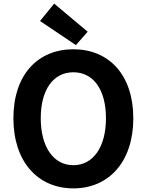

<svg xmlns="http://www.w3.org/2000/svg" viewBox="-20 -1026 810 1060"><path d="M385 14C581 14 716 -133 716 -373C716 -613 581 -754 385 -754C189 -754 54 -614 54 -373C54 -133 189 14 385 14ZM385 -114C275 -114 205 -215 205 -373C205 -532 275 -627 385 -627C495 -627 565 -532 565 -373C565 -215 495 -114 385 -114ZM399 -777 464 -851 279 -1006 201 -910Z"/></svg>

Font: Noto Sans Japanese Bold
Style: Bold
Weight: 700
Designer: Ryoko NISHIZUKA (kana & ideographs); Paul D. Hunt (Latin, Greek & Cyrillic); Wenlong ZHANG (bopomofo); Sandoll Communica
Foundry: Adobe Systems Incorporated
Version: Version 1.000;PS 1;hotconv 1.0.78;makeotf.lib2.5.61930